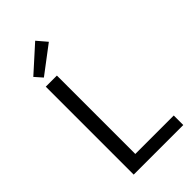

<svg xmlns="http://www.w3.org/2000/svg" viewBox="-264 -940 1013 1013"><g transform="rotate(-45 243.0 -433.5)"><path d="M90 0V-656H173V-71H460V0ZM117 -697 80 -739 222 -867 269 -812Z"/></g></svg>

Font: CV Source Sans
Style: Regular
Weight: 400
Designer: Paul D. Hunt
Foundry: Adobe Systems Incorporated
Version: Version 3.001